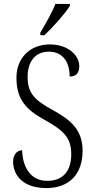

<svg xmlns="http://www.w3.org/2000/svg" viewBox="-20 -951 483 981"><path d="M186 -784V-771H207C252 -813 316 -886 337 -921V-931H263C246 -886 215 -834 186 -784ZM217 10C332 10 402 -60 402 -180C402 -290 339 -340 247 -390C156 -440 121 -476 121 -558C121 -634 158 -687 230 -687C302 -687 336 -632 336 -560C367 -560 385 -576 385 -613C385 -667 330 -724 234 -724C133 -724 64 -654 64 -554C64 -443 114 -390 207 -339C303 -285 344 -250 344 -163C344 -76 301 -27 221 -27C138 -27 96 -94 93 -183C64 -183 47 -157 47 -126C47 -53 100 10 217 10Z"/></svg>

Font: Noto Serif Sinhala Condensed Light
Style: Regular
Weight: 300
Width: 3
Designer: Jelle Bosma - Monotype Design Team
Foundry: Monotype Imaging Inc.
Version: Version 2.007